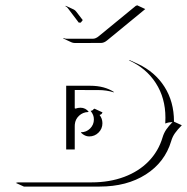

<svg xmlns="http://www.w3.org/2000/svg" viewBox="-20 -684 700 718"><path d="M216.6 -540 217.5 -541.7Q223.4 -539.1 229.5 -539.1H327.1Q338.1 -539.1 349.6 -548.8L487.8 -662.1L493.2 -664.1L523.2 -650.1L380.6 -533Q369.1 -523.4 357.4 -523.4L259.5 -523.2Q252.9 -523.2 246.6 -526.1ZM224.6 -660.9 225.8 -662.4 255.9 -648.4Q261 -646 265.4 -640.1L288.1 -610.6L289.6 -609.1L282.2 -599.6H274.4L233.9 -653.1Q229.7 -658.7 224.6 -660.9ZM39.1 0 46.9 -2H322.3Q389.6 -2 444.6 -22.6Q499.5 -43.2 536.1 -81.1Q572.8 -118.9 588.1 -170.7Q592.8 -186.5 601.7 -199.6Q610.6 -212.6 625.2 -227.5Q610.8 -227.1 600.8 -223.1L597.9 -222.2L598.1 -225.1Q598.6 -232.4 598.6 -244.1Q598.6 -317.6 562.6 -373.4Q526.6 -429.2 461.9 -458.5L465.3 -459L495.6 -445.1Q559.6 -415.3 595.1 -359.4Q630.6 -303.5 630.6 -230V-229L659.9 -215.6Q643.8 -199.5 634.3 -186Q624.8 -172.6 620.1 -156Q596.4 -77.1 525.4 -31.7Q454.3 13.7 352.5 13.7H69.3ZM227.5 -125V-363.3H317.4Q370.8 -363.3 406.7 -339.6L404.3 -338.9Q378.7 -347.2 347.4 -347.2L259.5 -347.4V-279.3L262.2 -277.8Q271.5 -281.2 281.2 -281.2Q290.5 -281.2 298.6 -277.1Q306.6 -272.9 311.8 -265.6L309.6 -265.1Q289.8 -264.4 275.6 -251.2Q261.5 -238 259.8 -218.8L259.5 -211.9V-125ZM283.2 -187.5V-189.5Q303 -189.5 317 -203.5Q331.1 -217.5 331.1 -237.3Q331.1 -246.6 328.1 -253.9Q325.2 -261.2 318.8 -269.5Q323.2 -270 325.7 -271.4Q328.1 -272.7 330.3 -276.1L333.3 -277.6L363.3 -263.7Q361.3 -259 358.9 -257.1Q356.4 -255.1 352.3 -254.2Q363 -240.5 363 -223.1Q363 -202.6 348.5 -188.2Q334 -173.8 313.5 -173.8Q297.4 -173.8 283.2 -187.5Z"/></svg>

Font: AgreloyOut1
Style: Medium
Weight: 400
Designer: gluk
Foundry: gluk
Version: Version 0.27